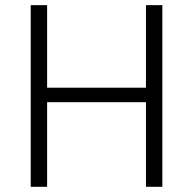

<svg xmlns="http://www.w3.org/2000/svg" viewBox="-20 -718 742 738"><path d="M98.1 0V-698.2H161.1V-380.9H541V-698.2H604V0H541V-325.2H161.1V0Z"/></svg>

Font: Anuphan Light
Style: Regular
Weight: 300
Designer: Mike Abbink, Paul van der Laan, Pieter van Rosmalen, Mint Tantisuwanna
Foundry: Bold Monday; Cadson Demak
Version: Version 3.002;hotconv 1.0.109;makeotfexe 2.5.65596